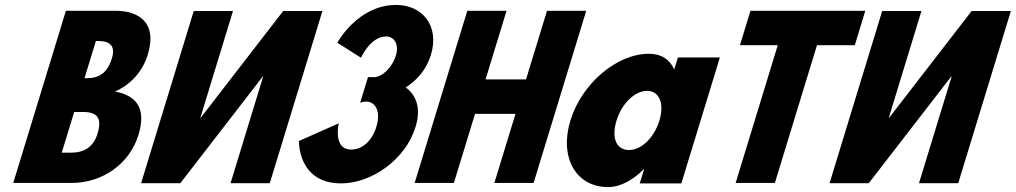

<svg xmlns="http://www.w3.org/2000/svg" viewBox="-20 -747 4137 782"><path d="M248.4 -703.1 34 -1.9H271.2C400 -1.9 508.6 -81.8 543.9 -197.4C578.5 -310.4 531.3 -358.9 448.4 -374.2C517.2 -404.8 562.2 -460 581.9 -524.6C622.7 -658.1 541.3 -703.1 450.3 -703.1ZM324.2 -428.6 370.5 -579.9H379.8C430.6 -579.9 450.8 -558.6 435.4 -508.5C417.5 -449.8 383.7 -428.6 333.5 -428.6ZM231.5 -125.1 282.1 -290.9H318.7C373.9 -290.9 397.2 -267.9 377.4 -203.3C360.6 -148.1 323.2 -125.1 268 -125.1Z M1052.1 -436.1H1050.8L714.5 -0.9H554.7L769.1 -702.1H928.9L795.9 -266.9H797.1L1133.4 -702.1H1293.2L1078.8 -0.9H919Z M1450.2 -511.8C1450.2 -511.8 1488.5 -598.5 1553 -598.5C1585.8 -598.5 1606.3 -566.2 1592.5 -521.2C1576.9 -470.2 1535.1 -432.8 1504.1 -432.8H1478.7L1446.8 -328.2C1446.8 -328.2 1458.2 -333.3 1470.6 -333.3C1511.5 -333.3 1531.4 -290.8 1512.9 -230.5C1494.7 -171 1453.6 -137.8 1410.9 -137.8C1334 -137.8 1360 -244.9 1360 -244.9L1197.5 -172.7C1197.5 -172.7 1192.4 -0.1 1369.4 -0.1C1492.7 -0.1 1631.7 -96.2 1672.7 -230.5C1695.3 -304.4 1676.9 -358 1632.6 -391.1C1679.9 -420.9 1717.3 -465.1 1734.9 -522.9C1771.3 -641.9 1700.4 -726.9 1593.4 -726.9C1436.7 -726.9 1353.9 -573 1353.9 -573Z M1914.7 -283.2H2079.5L1993.5 -1.9H2153.3L2367.7 -703.1H2207.9L2122.4 -423.5H1957.6L2043.1 -703.1H1883.3L1668.9 -1.9H1828.7Z M2303.1 -256C2257.3 -106 2325.3 15 2457.1 15C2508.2 15 2561.4 -16 2601.9 -58H2603.4L2585.6 0H2755.1L2912 -513H2741L2726 -464C2708 -505 2673.4 -528 2623.1 -528C2491.3 -528 2349 -406 2303.1 -256ZM2491.1 -256C2512.8 -327 2566.8 -377 2615.6 -377C2663.7 -377 2687.4 -327 2665.7 -256C2644.3 -186 2592.2 -136 2541.9 -136C2489.4 -136 2469.7 -186 2491.1 -256Z M2993.7 -562.9H3147.7L2976.2 -1.9H3136L3307.5 -562.9H3461.5L3504.3 -703.1H3036.6Z M3856.1 -436.1H3854.8L3518.5 -0.9H3358.7L3573.1 -702.1H3732.9L3599.9 -266.9H3601.1L3937.4 -702.1H4097.2L3882.8 -0.9H3723Z"/></svg>

Font: Hussar
Style: BdSuprConOblThree
Weight: 700
Foundry: Cannot Into Space Fonts
Version: Version 2.00